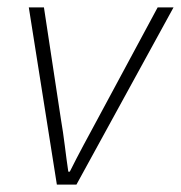

<svg xmlns="http://www.w3.org/2000/svg" viewBox="-20 -500 490 520"><path d="M134 0 58 -480H99L145 -177Q151 -142 155.5 -105.5Q160 -69 165 -35H169Q187 -71 206 -106.5Q225 -142 244 -177L407 -480H450L187 0Z"/></svg>

Font: Source Sans 3 ExtraLight Light
Style: Italic
Weight: 300
Italic angle: -11°
Version: Version 3.052;hotconv 1.1.0;makeotfexe 2.6.0